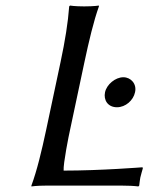

<svg xmlns="http://www.w3.org/2000/svg" viewBox="-20 -668 566 691"><path d="M232 -200 284 -445C300 -520 317 -592 336 -645V-648C336 -648 318 -645 283 -645C249 -645 232 -648 232 -648L229 -645C225 -588 214 -520 198 -445L146 -200C130 -125 113 -54 93 0V3C93 3 112 0 146 0H419C440 0 463 1 478 3L481 0C483 -14 483 -19 485 -29C487 -39 492 -54 494 -62L493 -66C493 -66 343 -54 209 -54C207 -78 228 -183 232 -200ZM401 -282C432 -282 460 -307 466 -336C473 -366 451 -390 424 -390C395 -390 364 -364 358 -336C352 -308 368 -282 401 -282Z"/></svg>

Font: Libertinus Sans
Style: Italic
Weight: 400
Italic angle: -12°
Designer: Philipp H. Poll, Khaled Hosny
Foundry: Caleb Maclennan
Version: Version 7.050;RELEASE